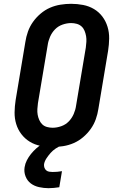

<svg xmlns="http://www.w3.org/2000/svg" viewBox="-20 -763 640 1007"><path d="M256 8Q224 8 193 2Q162 -4 136.5 -19.5Q111 -35 92.5 -59Q74 -83 65 -112.5Q56 -142 56.5 -174Q57 -206 62 -238L113 -543Q117 -570 126.5 -597Q136 -624 153 -648Q170 -672 193 -691.5Q216 -711 242.5 -722.5Q269 -734 297.5 -738.5Q326 -743 353 -743Q385 -743 416 -737Q447 -731 473 -715.5Q499 -700 517 -676Q535 -652 544 -622.5Q553 -593 552.5 -561Q552 -529 547 -497L496 -192Q492 -165 482.5 -138Q473 -111 456 -87Q439 -63 416 -43.5Q393 -24 366.5 -12.5Q340 -1 311.5 3.5Q283 8 256 8ZM256 -93Q278 -93 301 -101Q324 -109 340.5 -126Q357 -143 366.5 -165Q376 -187 379 -209L430 -513Q432 -528 433 -543.5Q434 -559 431.5 -573.5Q429 -588 423.5 -601.5Q418 -615 407.5 -624.5Q397 -634 382.5 -638Q368 -642 353 -642Q331 -642 308 -634Q285 -626 268.5 -609Q252 -592 242.5 -570Q233 -548 230 -526L179 -222Q177 -207 176 -191.5Q175 -176 177.5 -161.5Q180 -147 186 -133.5Q192 -120 202 -110.5Q212 -101 226.5 -97Q241 -93 256 -93ZM235 224Q210 224 185 218.5Q160 213 141.5 199Q123 185 114 162Q105 139 109 114Q112 95 121 77.5Q130 60 142.5 44.5Q155 29 170 15.5Q185 2 202 -8H304L303 0Q287 6 272 16Q257 26 245.5 39Q234 52 224 67Q214 82 211 98Q210 108 213 116.5Q216 125 222.5 130.5Q229 136 238 137.5Q247 139 256 139Q268 139 280 138Q292 137 303 135H305L291 219Q277 221 263 222.5Q249 224 235 224Z"/></svg>

Font: Iosevka HT Extended
Style: Bold Italic
Weight: 700
Width: 7
Italic angle: -9°
Monospace: yes
Designer: Belleve Invis
Foundry: Belleve Invis
Version: Version 32.3.0; ttfautohint (v1.8.4)